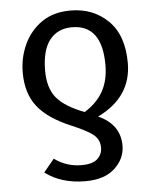

<svg xmlns="http://www.w3.org/2000/svg" viewBox="-53 -584 686 846"><g transform="rotate(-5 289.5 -161.5)"><path d="M291 216Q185 216 113 162L160 105Q214 144 280 144Q329 144 350.5 124Q372 104 372 74Q372 40 347 18.5Q322 -3 251 -33Q148 -76 102.5 -134.5Q57 -193 57 -284Q57 -351 84 -409Q111 -467 162.5 -503Q214 -539 290 -539Q390 -539 456 -474.5Q522 -410 522 -287Q522 -136 371 -63Q467 -20 467 74Q467 131 421.5 173.5Q376 216 291 216ZM314 -88Q369 -122 396 -170.5Q423 -219 423 -287Q423 -465 290 -465Q227 -465 191.5 -420Q156 -375 156 -284Q156 -208 191.5 -164.5Q227 -121 314 -88Z"/></g></svg>

Font: Trujillo
Style: Regular
Weight: 400
Designer: Fira Sans original fonts by bBox Type GmbH, Carrois Corporate GbR, & Edenspiekermann AG / Changes by Cristiano Sobral
Foundry: Fira Sans original fonts by bBox Type GmbH, Carrois Corporate GbR, & Edenspiekermann AG / Changes by Cristiano Sobral
Version: Version 4.301;October 17, 2021;FontCreator 14.0.0.2814 64-bi